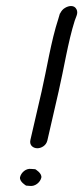

<svg xmlns="http://www.w3.org/2000/svg" viewBox="-20 -657 274 632"><path d="M66 -46 79 -45C95 -43 112 -56 116 -72C119 -87 96 -100 96 -100L82 -101C66 -103 50 -90 46 -74C43 -59 66 -46 66 -46ZM173 -356C190 -429 204 -520 226 -589L232 -605C235 -613 235 -620 232 -626C225 -641 207 -639 194 -631C187 -627 182 -621 178 -613L177 -612L172 -595C148 -522 134 -430 117 -356L80 -196C76 -178 90 -169 103 -169C115 -169 132 -177 136 -195Z"/></svg>

Font: Stray Cat
Style: BdExtObl
Weight: 700
Version: Version 1.0